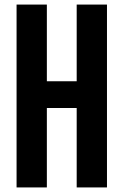

<svg xmlns="http://www.w3.org/2000/svg" viewBox="-20 -820 540 840"><path d="M52.5 0V-800H185V-464.5H315.5V-800H448V0H315.5V-347.5H185V0Z"/></svg>

Font: Big Shoulders Text Thin ExtraBold
Style: Regular
Weight: 800
Version: Version 2.002